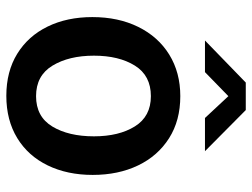

<svg xmlns="http://www.w3.org/2000/svg" viewBox="-115 -672 797 607"><g transform="rotate(90 283.5 -368.5)"><path d="M150 -24.5C187.3 -1.5 231.7 10 283 10C334.3 10 378.8 -1.5 416.5 -24.5C454.2 -47.5 483 -79.7 503 -121C523 -162.3 533 -209.7 533 -263C533 -317 523 -364.8 503 -406.5C483 -448.2 454.3 -480.8 417 -504.5C379.7 -528.2 335.3 -540 284 -540C234 -540 190.2 -528.3 152.5 -505C114.8 -481.7 85.7 -449 65 -407C44.3 -365 34 -316.7 34 -262C34 -208.7 44 -161.5 64 -120.5C84 -79.5 112.7 -47.5 150 -24.5ZM380 -135.5C359.3 -101.2 327.3 -84 284 -84C240.7 -84 208.5 -101.3 187.5 -136C166.5 -170.7 156 -214.3 156 -267C156 -319.7 166.5 -362.8 187.5 -396.5C208.5 -430.2 240.7 -447 284 -447C326.7 -447 358.5 -430.2 379.5 -396.5C400.5 -362.8 411 -319.7 411 -267C411 -213.7 400.7 -169.8 380 -135.5ZM284 -692 353 -618H458L328 -747H241L108 -618H208Z"/></g></svg>

Font: Morrison SemiBold
Style: Regular
Weight: 600
Designer: Pablo Impallari, Rodrigo Fuenzalida (Modified by Dan O. Williams)
Version: Version 0.030; ttfautohint (v1.8.1)